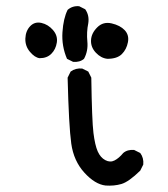

<svg xmlns="http://www.w3.org/2000/svg" viewBox="-20 -604 540 617"><path d="M319.3 -7.8Q285.2 -11.7 251 -49.3Q216.8 -86.9 209 -142.6Q201.2 -198.2 197.3 -354.5L207 -374Q222.7 -385.7 244.1 -383.8L263.7 -374L273.4 -354.5Q275.4 -215.8 280.3 -176.8Q285.2 -137.7 293.9 -117.7Q302.7 -97.7 318.4 -89.4Q334 -81.1 348.1 -88.4Q362.3 -95.7 376 -112.3Q389.6 -124 411.1 -122.1L430.7 -112.3Q442.4 -96.7 440.4 -75.2L430.7 -55.7Q393.6 -19.5 370.1 -12.7Q346.7 -5.9 319.3 -7.8ZM214.8 -405.3 195.3 -415Q177.7 -456.1 180.7 -500.5Q183.6 -544.9 197.3 -572.3Q212.9 -585.9 234.4 -584L253.9 -574.2Q267.6 -554.7 263.7 -529.3Q257.8 -501 260.7 -470.7Q263.7 -440.4 250 -415Q236.3 -403.3 214.8 -405.3ZM325.2 -415Q304.7 -417 288.1 -434.6Q271.5 -452.1 272.5 -474.6Q273.4 -497.1 292.5 -516.1Q311.5 -535.2 338.9 -528.8Q366.2 -522.5 380.9 -506.8Q395.5 -491.2 391.1 -468.3Q386.7 -445.3 371.6 -430.2Q356.4 -415 325.2 -415ZM107.4 -417Q91.8 -418.9 76.2 -437.5Q60.5 -456.1 61.5 -480.5Q62.5 -504.9 77.1 -520Q91.8 -535.2 113.3 -530.3Q134.8 -525.4 150.4 -507.3Q166 -489.3 162.6 -467.3Q159.2 -445.3 145 -431.2Q130.9 -417 107.4 -417Z"/></svg>

Font: NaikaiFont
Style: Regular
Weight: 400
Version: Version 1.67